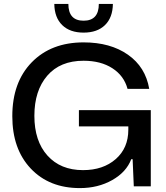

<svg xmlns="http://www.w3.org/2000/svg" viewBox="-20 -954 852 983"><path d="M389 9Q232 9 137.5 -91Q43 -191 43 -359Q43 -533 142.5 -635Q242 -737 408 -737Q545 -737 635 -674Q725 -611 744 -499H633Q615 -566 555.5 -604.5Q496 -643 408 -643Q288 -643 222 -566.5Q156 -490 156 -361Q156 -232 223 -157.5Q290 -83 405 -83Q508 -83 572.5 -139.5Q637 -196 637 -290V-307H384V-390H752V0H665L659 -139H652Q627 -73 554.5 -32Q482 9 389 9ZM258 -934H330Q330 -848 408 -848Q486 -848 486 -934H558Q557 -864 517.5 -825.5Q478 -787 408 -787Q338 -787 298.5 -825.5Q259 -864 258 -934Z"/></svg>

Font: Mona Sans Medium
Style: Regular
Weight: 500
Designer: Deni Anggara
Foundry: GitHub
Version: Version 2.000;Glyphs 3.2.3 (3260)